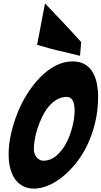

<svg xmlns="http://www.w3.org/2000/svg" viewBox="-20 -1111 600 1135"><path d="M181 4Q148 4 121 -8.5Q94 -21 74 -45.5Q54 -70 42.5 -108.5Q31 -147 31 -201Q31 -257 45 -319Q59 -381 83 -442Q107 -503 142 -558Q177 -613 219 -655.5Q261 -698 309 -723Q357 -748 409 -748Q454 -748 483.5 -729.5Q513 -711 529.5 -681.5Q546 -652 553 -615Q560 -578 560 -541Q560 -459 542.5 -386.5Q525 -314 496 -253.5Q467 -193 428.5 -145.5Q390 -98 348 -64.5Q306 -31 263 -13.5Q220 4 181 4ZM235 -161Q280 -161 315 -192Q350 -223 373 -268Q396 -313 408.5 -364Q421 -415 421 -457Q421 -469 419.5 -483Q418 -497 413.5 -509Q409 -521 399.5 -529.5Q390 -538 374 -538Q342 -538 315 -522Q288 -506 266.5 -479.5Q245 -453 229 -419.5Q213 -386 201.5 -351.5Q190 -317 185 -284Q180 -251 180 -227Q180 -216 184 -204Q188 -192 195 -183Q202 -174 212.5 -167.5Q223 -161 235 -161ZM453 -781Q402 -793 355 -805Q314 -814 271 -825.5Q228 -837 199 -846Q205 -875 213 -916.5Q221 -958 228 -997Q237 -1043 246 -1091Q285 -1049 324 -1009Q357 -974 394.5 -934Q432 -894 460 -862Z"/></svg>

Font: Bangers
Style: Regular
Weight: 400
Designer: vernon adams
Foundry: Vernon Adams
Version: Version 2.000